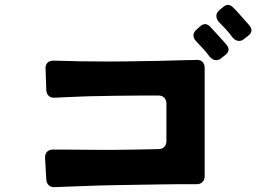

<svg xmlns="http://www.w3.org/2000/svg" viewBox="-20 -878 1052 788"><path d="M933 -726Q921 -743 907 -758Q893 -773 879 -787Q868 -799 868 -812.5Q868 -826 881 -837L898 -851Q907 -858 916 -858Q924 -858 934 -850L950 -834L990 -789Q995 -784 998.5 -779.5Q1002 -775 1006 -770Q1020 -751 1002 -734L983 -719Q973 -710 961 -710Q946 -710 933 -726ZM839 -647Q827 -664 812 -680Q804 -688 798 -694.5Q792 -701 786 -708Q774 -719 774 -732.5Q774 -746 787 -757L804 -772Q813 -779 822 -779Q830 -779 840 -771Q844 -767 847.5 -763Q851 -759 856 -754L896 -710Q901 -705 904.5 -700.5Q908 -696 912 -691Q926 -672 908 -655L889 -640Q879 -631 867 -631Q852 -631 839 -647ZM170 -141 165 -229Q164 -246 173.5 -255.5Q183 -265 200 -264H255L384 -263Q419 -263 454.5 -263Q490 -263 527 -264L631 -266Q645 -266 654 -275Q663 -284 663 -298V-453Q663 -468 654 -477Q645 -486 630 -486H570L460 -485Q431 -484 403.5 -484Q376 -484 348 -483Q320 -482 295 -481Q270 -480 247 -479L204 -477Q189 -476 180 -484.5Q171 -493 170 -508L167 -595Q166 -612 175.5 -621Q185 -630 202 -629Q213 -629 224.5 -628.5Q236 -628 250 -628Q276 -627 304 -626.5Q332 -626 364 -626Q427 -625 494 -626L623 -628Q685 -630 737 -631L786 -632Q802 -633 811 -624Q820 -615 820 -599V-155Q820 -140 811 -131Q802 -122 787 -122Q749 -122 709.5 -122Q670 -122 630 -121Q581 -120 535.5 -119.5Q490 -119 445 -118Q385 -117 325 -114.5Q265 -112 205 -110Q190 -109 180.5 -117.5Q171 -126 170 -141Z"/></svg>

Font: Higure Gothic Black
Style: Regular
Weight: 900
Designer: Yoshimichi Ohira
Foundry: Positype
Version: Version 1.000